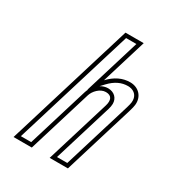

<svg xmlns="http://www.w3.org/2000/svg" viewBox="-162 -771 809 875"><g transform="rotate(30 243.0 -333.5)"><path d="M375.6 -482C335.6 -482 299.3 -464.7 266.7 -430L339.1 -667H243.1L39.2 0H135.2L237.3 -334C244.8 -358.4 271.3 -388 301.8 -388C333.4 -388 341.3 -366.6 331.3 -334L229.2 0H325.2L438.3 -370C442.6 -384 445.2 -395.3 446.2 -404C451.4 -449.6 419.7 -482 375.6 -482ZM225.6 -357.1C222.5 -351.5 220 -345.6 218.2 -339.8L120.4 -20H66.2L257.9 -647H312.1L222.5 -353.8ZM262.4 -396.3 281.2 -416.3C311 -448 341.8 -462 375.6 -462C378 -462 380.3 -461.9 382.6 -461.6C411.6 -458.6 429.9 -437.9 426.4 -406.3C425.6 -399.6 423.3 -389.1 419.2 -375.8L310.4 -20H256.2L350.5 -328.2C353.4 -337.9 355.2 -347.3 355.4 -356.5C355.8 -386.1 334.6 -408 301.8 -408C287.4 -408 273.8 -403.1 262.4 -396.3Z"/></g></svg>

Font: Din Kursivschrift
Style: EngGhost
Weight: 400
Version: Version 1.089